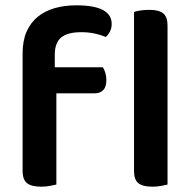

<svg xmlns="http://www.w3.org/2000/svg" viewBox="-20 -695 720 722"><path d="M186 -442H367Q372 -434 376 -421.5Q380 -409 380 -394Q380 -368 368 -356Q356 -344 336 -344H192V-1Q183 1 168 4Q153 7 134 7Q99 7 82 -6Q65 -19 65 -52V-494Q65 -542 80 -576Q95 -610 122 -632Q149 -654 186 -664.5Q223 -675 267 -675Q400 -675 400 -605Q400 -589 393.5 -576.5Q387 -564 378 -556Q359 -564 335.5 -569Q312 -574 286 -574Q234 -574 210 -554Q186 -534 186 -489ZM610 -1Q602 1 586.5 4Q571 7 553 7Q517 7 500.5 -6Q484 -19 484 -52V-650Q492 -653 507.5 -655.5Q523 -658 541 -658Q577 -658 593.5 -645Q610 -632 610 -599Z"/></svg>

Font: Baloo 2 Latin SemiBold
Style: Regular
Weight: 400
Designer: Sarang Kulkarni and Ek Type
Foundry: Ek Type
Version: Version 1.001